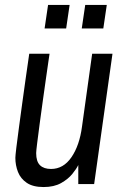

<svg xmlns="http://www.w3.org/2000/svg" viewBox="-20 -743 496 775"><path d="M156 12Q113 12 88 -5Q63 -22 52.5 -49Q42 -76 42 -106Q42 -114 46 -147.5Q50 -181 56.5 -228.5Q63 -276 70 -328Q77 -380 83.5 -425Q90 -470 94 -498Q98 -526 98 -526H180Q180 -526 176 -499Q172 -472 166 -429.5Q160 -387 153 -337.5Q146 -288 140 -242.5Q134 -197 130 -165Q126 -133 126 -125Q126 -91 141.5 -76Q157 -61 186 -61Q236 -61 268.5 -108.5Q301 -156 311 -232L352 -526H434L360 0H296V-77Q289 -62 272 -41Q255 -20 226.5 -4Q198 12 156 12ZM310 -628 324 -723H411L397 -628ZM160 -628 174 -723H261L247 -628Z"/></svg>

Font: Archivo Narrow
Style: Italic
Weight: 400
Italic angle: -8°
Designer: Hector Gatti
Foundry: Omnibus-Type
Version: Version 3.002